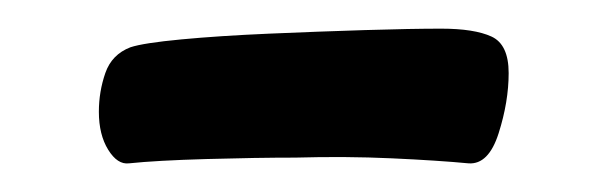

<svg xmlns="http://www.w3.org/2000/svg" viewBox="-20 -607 424 134"><path d="M70 -493Q62 -492 55.5 -502.5Q49 -513 49 -529Q49 -543 53.5 -556Q58 -569 71 -574Q80 -577 106.5 -579.5Q133 -582 167.5 -583.5Q202 -585 234.5 -586Q267 -587 288 -587Q311 -587 323 -581.5Q335 -576 335 -556Q335 -536 328 -514Q321 -492 307 -493Q286 -495 253.5 -496.5Q221 -498 186 -497Q159 -497 124 -496Q89 -495 70 -493Z"/></svg>

Font: Akaya Telivigala
Style: Regular
Weight: 400
Designer: Vaishnavi Murthy Yerkadithaya, Juan Luis Blanco Aristondo
Version: Version 1.002; ttfautohint (v1.8.3)